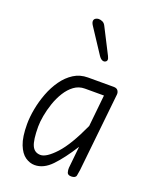

<svg xmlns="http://www.w3.org/2000/svg" viewBox="-159 -952 848 1052"><g transform="rotate(20 265.5 -426.0)"><path d="M173.5 10Q145.5 10 119 -8Q92.5 -26 75.5 -69Q58.5 -112 58.5 -187.5Q58.5 -228.5 67.5 -276.5Q76.5 -324.5 94.2 -371.2Q112 -418 139.2 -456.5Q166.5 -495 202.8 -518Q239 -541 285 -541H435Q452.5 -541 459.8 -530.8Q467 -520.5 466 -508L417.5 -49Q415.5 -32.5 412 -16.2Q408.5 0 383.5 0Q363 0 359 -14Q355 -28 356 -40.5L369 -167.5Q317.5 -86 271.5 -38Q225.5 10 173.5 10ZM185 -53Q219 -53 271.8 -110Q324.5 -167 382 -293.5L401 -478H290Q255 -478 227.5 -457.8Q200 -437.5 179.8 -404.8Q159.5 -372 146.5 -333.8Q133.5 -295.5 127 -259Q120.5 -222.5 120.5 -195Q120.5 -116.5 135.2 -84.8Q150 -53 185 -53ZM345.5 -656.5Q337.5 -651.5 327 -655.5Q316.5 -659.5 306 -675L213 -816.5Q203.5 -831 204 -841Q204.5 -851 212.2 -856.5Q220 -862 230.5 -862.5Q242 -862.5 253.5 -857.2Q265 -852 272 -837.5L347.5 -689.5Q354.5 -675.5 353.5 -668Q352.5 -660.5 345.5 -656.5Z"/></g></svg>

Font: Edu NSW ACT Hand Pre
Style: Regular
Weight: 400
Designer: Tina and Corey Anderson, Eben Sorkin, Mirko Velimirovic
Foundry: Sorkin Type Co.
Version: Version 2.000